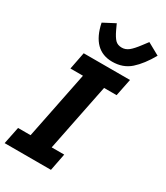

<svg xmlns="http://www.w3.org/2000/svg" viewBox="-234 -1047 987 1142"><g transform="rotate(30 260.0 -475.5)"><path d="M307 -739Q172 -739 137 -909L217 -951L235 -912Q253 -874 269.5 -857Q286 -840 315 -840Q340 -840 361.5 -857Q383 -874 413 -914L441 -951L524 -905Q480 -827 430.5 -783Q381 -739 307 -739ZM314 0H-4L20 -118H106L199 -580H113L136 -698H454L430 -580H344L251 -118H337Z"/></g></svg>

Font: Aneliza
Style: Bold Italic
Weight: 700
Italic angle: -11.31°
Designer: Mike Abbink, Paul van der Laan, Pieter van Rosmalen
Foundry: Bold Monday
Version: Version 3.0